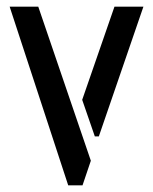

<svg xmlns="http://www.w3.org/2000/svg" viewBox="-20 -557 460 577"><path d="M185 0 9 -537H95L253 -74L228 0ZM265 -147 227 -257 324 -537H411L277 -147Z"/></svg>

Font: Stick No Bills ExtraLight
Style: Regular
Weight: 400
Version: Version 2.000